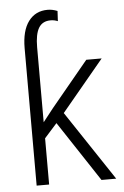

<svg xmlns="http://www.w3.org/2000/svg" viewBox="-54 -799 542 838"><g transform="rotate(-5 217.0 -380.0)"><path d="M182.1 -264.2 127 -202.6V0H72.3V-601.6Q72.3 -678.7 102.8 -719.5Q133.3 -760.3 186.5 -760.3Q207.5 -760.3 229.5 -751.5L227.1 -707Q211.9 -713.4 195.8 -713.4Q159.7 -713.4 143.3 -685.8Q127 -658.2 127 -601.6V-272.9L172.4 -330.6L335.9 -528.3H403.3L217.8 -305.2L420.9 0H356.4Z"/></g></svg>

Font: Roboto Condensed Light
Style: Regular
Weight: 300
Designer: Google
Version: Version 2.134; 2016